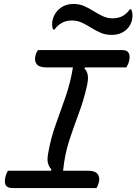

<svg xmlns="http://www.w3.org/2000/svg" viewBox="-20 -954 692 974"><path d="M469 0H42Q17 0 9 -15Q1 -30 7 -54Q9 -64 12.5 -72.5Q16 -81 20 -88H238L241 -94Q229 -107 223.5 -125.5Q218 -144 225 -180Q238 -254 263 -323Q288 -392 312.5 -462.5Q337 -533 350 -612H217Q178 -612 165.5 -629.5Q153 -647 160 -672Q162 -681 165.5 -688Q169 -695 173 -700H600Q625 -700 633 -685Q641 -670 635 -646Q633 -636 629 -627.5Q625 -619 621 -612H411L408 -607Q421 -594 425 -574Q429 -554 421 -518Q404 -443 378.5 -375.5Q353 -308 330.5 -238.5Q308 -169 300 -88H425Q463 -88 475.5 -70.5Q488 -53 481 -28Q477 -11 469 0ZM551 -861Q577 -861 598.5 -871Q620 -881 639 -907H645Q653 -892 652 -871Q651 -855 646.5 -841.5Q642 -828 632 -815Q601 -777 546 -777Q515 -777 490 -788Q465 -799 442 -813.5Q419 -828 395.5 -839Q372 -850 344 -850Q290 -850 256 -804H250Q246 -812 245 -821Q244 -830 245 -843Q247 -856 251.5 -867.5Q256 -879 263 -889Q277 -909 299.5 -921.5Q322 -934 354 -934Q383 -934 407.5 -923Q432 -912 455 -897.5Q478 -883 501.5 -872Q525 -861 551 -861Z"/></svg>

Font: Recursive Mn Csl St
Style: Italic
Weight: 400
Italic angle: -15°
Monospace: yes
Version: Version 1.079;hotconv 1.0.112;makeotfexe 2.5.65598; ttfautoh